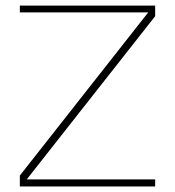

<svg xmlns="http://www.w3.org/2000/svg" viewBox="-20 -670 628 690"><path d="M512.7 -625.5 51.3 -39.1V0H537.6V-25.4H76.2L537.6 -611.8V-649.9H51.3V-625.5Z"/></svg>

Font: Estedad Thin
Style: Regular
Weight: 100
Designer: Amin Abedi
Version: Version 7.3